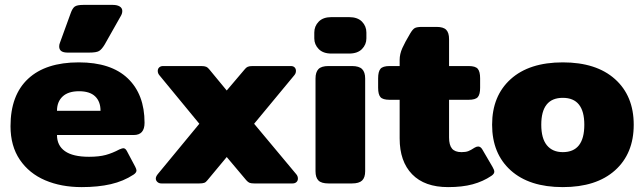

<svg xmlns="http://www.w3.org/2000/svg" viewBox="-20 -750 2634 785"><path d="M222 -560Q222 -568 225 -575L269 -696Q276 -716 285.5 -723Q295 -730 321 -730H441Q459 -730 469.5 -723.5Q480 -717 480 -705Q480 -694 473 -683L408 -568Q396 -548 385 -541.5Q374 -535 345 -535H256Q222 -535 222 -560ZM23 -234Q23 -361 95 -428Q167 -495 302 -495Q434 -495 502.5 -429.5Q571 -364 571 -248Q571 -198 527 -198H213Q213 -155 245.5 -132Q278 -109 344 -109Q385 -109 412.5 -116.5Q440 -124 468 -139Q480 -144 484 -144Q493 -144 499 -132L533 -68Q538 -58 538 -53Q538 -44 526 -36Q485 -9 433 3Q381 15 314 15Q230 15 164.5 -13Q99 -41 61 -97Q23 -153 23 -234ZM391 -297Q391 -335 369 -356Q347 -377 303 -377Q259 -377 236 -355.5Q213 -334 213 -297Z M617 -20Q617 -28 625 -38L795 -244L632 -442Q625 -450 625 -460Q625 -469 631 -474.5Q637 -480 647 -480H802Q816 -480 823 -477Q830 -474 836 -466L907 -380L980 -466Q986 -474 993 -477Q1000 -480 1013 -480H1169Q1179 -480 1184.5 -474.5Q1190 -469 1190 -460Q1190 -450 1183 -442L1019 -244L1191 -38Q1198 -30 1198 -20Q1198 -11 1192 -5.5Q1186 0 1176 0H1020Q1007 0 1000.5 -2.5Q994 -5 987 -13L907 -108L828 -13Q822 -5 815 -2.5Q808 0 795 0H640Q630 0 623.5 -6Q617 -12 617 -20Z M1265 -593V-617Q1265 -643 1283 -661.5Q1301 -680 1335 -680H1407Q1442 -680 1460 -661.5Q1478 -643 1478 -617V-593Q1478 -568 1460 -549.5Q1442 -531 1407 -531H1335Q1301 -531 1283 -549.5Q1265 -568 1265 -593ZM1270 -50V-429Q1270 -455 1282 -467.5Q1294 -480 1323 -480H1419Q1448 -480 1460.5 -467.5Q1473 -455 1473 -429V-50Q1473 -24 1460.5 -12Q1448 0 1419 0H1323Q1294 0 1282 -12Q1270 -24 1270 -50Z M1614 -184V-342H1573Q1545 -342 1535.5 -353Q1526 -364 1526 -391V-430Q1526 -457 1535.5 -468.5Q1545 -480 1573 -480H1614V-505Q1614 -529 1625 -553.5Q1636 -578 1657 -613Q1667 -630 1675.5 -635Q1684 -640 1706 -640H1765Q1793 -640 1804.5 -628Q1816 -616 1816 -590V-480H1896Q1924 -480 1933.5 -468.5Q1943 -457 1943 -430V-391Q1943 -364 1933.5 -353Q1924 -342 1896 -342H1816V-188Q1816 -157 1828 -142.5Q1840 -128 1867 -128Q1884 -128 1894.5 -132Q1905 -136 1920 -146Q1928 -151 1935 -151Q1945 -151 1952 -139L1994 -67Q2001 -55 2001 -48Q2001 -39 1989 -31Q1955 -8 1912.5 3.5Q1870 15 1812 15Q1716 15 1665 -37.5Q1614 -90 1614 -184Z M1992 -240Q1992 -358 2068 -426.5Q2144 -495 2281 -495Q2418 -495 2494.5 -426.5Q2571 -358 2571 -240Q2571 -122 2494.5 -53.5Q2418 15 2281 15Q2144 15 2068 -53.5Q1992 -122 1992 -240ZM2369 -240Q2369 -350 2281 -350Q2193 -350 2193 -240Q2193 -184 2216 -156Q2239 -128 2281 -128Q2369 -128 2369 -240Z"/></svg>

Font: Mitr SemiBold
Style: Regular
Weight: 600
Designer: Thanarat Vachiruckul
Foundry: Cadson Demak
Version: Version 1.002